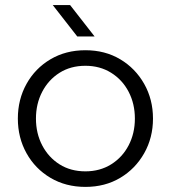

<svg xmlns="http://www.w3.org/2000/svg" viewBox="-20 -720 670 753"><path d="M315 13Q238 13 178 -22.5Q118 -58 84 -119Q50 -180 50 -255Q50 -330 84 -391Q118 -452 178 -487.5Q238 -523 315 -523Q392 -523 451.5 -487.5Q511 -452 545.5 -391Q580 -330 580 -255Q580 -180 545.5 -119Q511 -58 451.5 -22.5Q392 13 315 13ZM315 -48Q372 -48 416 -75.5Q460 -103 484.5 -150Q509 -197 509 -255Q509 -313 484.5 -360Q460 -407 416 -434.5Q372 -462 315 -462Q257 -462 213.5 -434.5Q170 -407 145.5 -360Q121 -313 121 -255Q121 -197 145.5 -150Q170 -103 213.5 -75.5Q257 -48 315 -48ZM283 -577 187 -700H255L351 -577Z"/></svg>

Font: MuseoModerno SemiBold Light
Style: Regular
Weight: 300
Version: Version 1.001